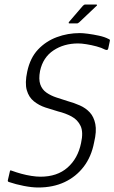

<svg xmlns="http://www.w3.org/2000/svg" viewBox="-20 -824 508 853"><path d="M15 -24 24 -63Q25 -68 28 -67Q31 -66 34 -65Q53 -58 75 -52Q97 -46 119.5 -42.5Q142 -39 160 -39Q234 -39 280 -79.5Q326 -120 340 -188Q351 -237 338 -264.5Q325 -292 298 -306.5Q271 -321 238 -329Q210 -337 181.5 -346.5Q153 -356 130.5 -374Q108 -392 99 -423.5Q90 -455 101 -506Q114 -567 149 -604Q184 -641 232.5 -659Q281 -677 335 -677Q348 -677 371 -674Q394 -671 419.5 -665.5Q445 -660 462 -651Q466 -650 467.5 -647.5Q469 -645 468 -642L461 -609Q459 -598 446 -604Q431 -612 408.5 -618Q386 -624 364 -627.5Q342 -631 327 -631Q264 -631 217.5 -600Q171 -569 158 -509Q151 -472 159 -449Q167 -426 186.5 -412.5Q206 -399 230.5 -391Q255 -383 280 -375Q309 -367 335 -355.5Q361 -344 379 -324.5Q397 -305 403.5 -273Q410 -241 398 -191Q386 -128 352 -83.5Q318 -39 267 -15Q216 9 150 9Q122 9 86 2Q50 -5 21 -15Q17 -16 15.5 -18Q14 -20 15 -24ZM322 -720H289Q285 -720 285 -722Q285 -724 287 -727L348 -798Q351 -801 353.5 -802.5Q356 -804 360 -804H407Q410 -804 411 -802Q412 -800 409 -798L332 -725Q329 -723 327 -721.5Q325 -720 322 -720Z"/></svg>

Font: Glory Thin Light
Style: Italic
Weight: 300
Italic angle: -12°
Version: Version 1.011